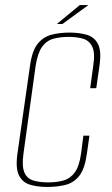

<svg xmlns="http://www.w3.org/2000/svg" viewBox="-20 -728 442 760"><path d="M167 12Q128 12 98.5 3Q69 -6 55 -34Q41 -62 49 -120L99 -469Q107 -527 129 -554.5Q151 -582 183.5 -590.5Q216 -599 255 -599Q295 -599 324.5 -590Q354 -581 368 -553.5Q382 -526 374 -469L361 -379H337L349 -467Q357 -518 345.5 -542.5Q334 -567 309.5 -574.5Q285 -582 252 -582Q218 -582 191 -574.5Q164 -567 146.5 -542.5Q129 -518 121 -467L73 -121Q66 -70 76.5 -45.5Q87 -21 112 -13.5Q137 -6 170 -6Q204 -6 231 -13.5Q258 -21 276 -45.5Q294 -70 301 -121L310 -191H334L324 -120Q316 -61 294.5 -33Q273 -5 240.5 3.5Q208 12 167 12ZM205 -633 296 -708H330L227 -633Z"/></svg>

Font: Alumni Sans Thin
Style: Italic
Weight: 100
Italic angle: -8°
Designer: Robert E. Leuschke
Foundry: Robert E. Leuschke
Version: Version 1.016